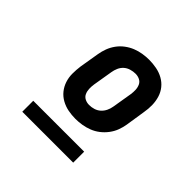

<svg xmlns="http://www.w3.org/2000/svg" viewBox="-134 -824 768 768"><g transform="rotate(45 250.0 -440.0)"><path d="M256 -317Q235 -317 214.5 -321Q194 -325 176 -335Q158 -345 145.5 -360.5Q133 -376 126.5 -395.5Q120 -415 120 -436.5Q120 -458 123 -480L137 -564Q140 -582 146.5 -599.5Q153 -617 164.5 -633Q176 -649 192 -661Q208 -673 225.5 -680Q243 -687 261.5 -690Q280 -693 298 -693Q319 -693 340 -689Q361 -685 379 -675Q397 -665 409.5 -649.5Q422 -634 428 -614.5Q434 -595 434.5 -573.5Q435 -552 431 -530L418 -446Q415 -428 408.5 -410.5Q402 -393 390 -377Q378 -361 362.5 -349Q347 -337 329 -330Q311 -323 292.5 -320Q274 -317 256 -317ZM256 -395Q269 -395 282 -399Q295 -403 305 -412Q315 -421 321 -433.5Q327 -446 329 -459L343 -543Q345 -556 344.5 -569Q344 -582 339 -593Q334 -604 323 -609.5Q312 -615 299 -615Q286 -615 272.5 -611Q259 -607 249 -598Q239 -589 233.5 -576.5Q228 -564 226 -551L212 -467Q210 -454 210.5 -441Q211 -428 216 -417Q221 -406 232 -400.5Q243 -395 256 -395ZM86 -187V-249H374V-187Z"/></g></svg>

Font: Iosevka Oblique
Style: Bold
Weight: 700
Italic angle: -9°
Monospace: yes
Designer: Belleve Invis
Foundry: Belleve Invis
Version: Version 32.5.0; ttfautohint (v1.8.4)